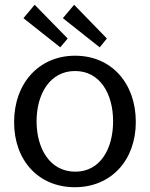

<svg xmlns="http://www.w3.org/2000/svg" viewBox="-20 -773 627 803"><path d="M125 -753 78 -697 232 -575 263 -612ZM290 -753 243 -697 397 -575 427 -612ZM293 10C445 10 548 -103 548 -263C548 -425 446 -540 294 -540C144 -540 39 -426 39 -262C39 -102 141 10 293 10ZM295 -55C189 -55 133 -151 133 -266C133 -380 189 -476 294 -476C398 -476 453 -381 453 -266C453 -150 399 -55 295 -55Z"/></svg>

Font: 18Franklin
Style: Regular
Weight: 400
Designer: Pablo Impallari, Rodrigo Fuenzalida (Modified by Dan O. Williams)
Version: Version 0.025;PS 000.025;hotconv 1.0.88;makeotf.lib2.5.64775